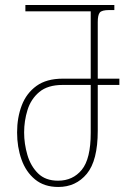

<svg xmlns="http://www.w3.org/2000/svg" viewBox="-20 -734 531 764"><path d="M212 10Q156 10 119.5 -20Q83 -50 65.5 -99.5Q48 -149 48 -207Q48 -266 66.5 -314.5Q85 -363 125 -392Q165 -421 230 -421H341V-689H81V-714H435V-694H415Q385 -694 377 -684Q369 -674 369 -646V-421H455V-396H369V-214Q369 -95 325.5 -42.5Q282 10 212 10ZM211 -15Q270 -15 305.5 -58.5Q341 -102 341 -205V-396H229Q170 -396 136.5 -368Q103 -340 89.5 -296.5Q76 -253 76 -207Q76 -162 89 -117.5Q102 -73 131.5 -44Q161 -15 211 -15Z"/></svg>

Font: Noto Serif Georgian ExtraCondensed Thin
Style: Regular
Weight: 100
Width: 2
Designer: Monotype Design Team, Akaki Razmadze
Foundry: Google LLC
Version: Version 2.003; ttfautohint (v1.8.4.7-5d5b)